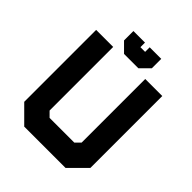

<svg xmlns="http://www.w3.org/2000/svg" viewBox="-232 -989 1127 1127"><g transform="rotate(45 332.0 -425.0)"><path d="M160.5 0 57.5 -103V-700H199V-172L229.5 -141.5H434.5L465 -172V-700H606.5V-103L503.5 0ZM195 -71H469L536 -135.5V-629.5V-135.5L469 -71H195L128 -136.5V-629.5V-136.5ZM273 -716 217 -772V-850H313V-812H352V-850H448V-772L392 -716ZM299 -760H367L400 -796V-809V-796L367 -760H299L266 -796V-809V-796Z"/></g></svg>

Font: Tourney Thin Black
Style: Regular
Weight: 900
Version: Version 1.015